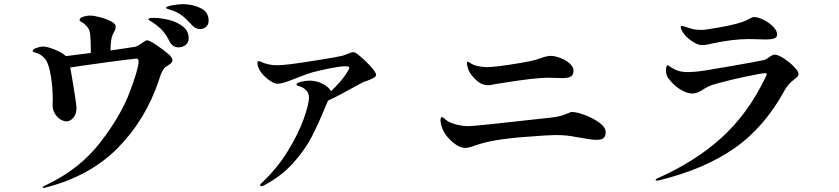

<svg xmlns="http://www.w3.org/2000/svg" viewBox="-20 -851 4040 924"><path d="M984 -752Q984 -732 971.5 -721.5Q959 -711 943 -711Q920 -711 903 -731Q878 -759 858 -774.5Q838 -790 812 -800Q803 -803 791 -806.5Q779 -810 779 -813Q779 -820 809 -825.5Q839 -831 860 -831Q907 -831 945.5 -812Q984 -793 984 -752ZM794 -588Q808 -574 810 -562Q810 -554 805 -549Q800 -544 790 -537Q772 -527 766 -517Q760 -507 755.5 -496.5Q751 -486 746 -469Q683 -278 549.5 -141.5Q416 -5 205 50Q195 53 189 53Q185 53 185 50Q185 48 192 44.5Q199 41 203 39Q363 -37 462 -165Q561 -293 604 -407Q647 -521 647 -555Q647 -569 635 -569Q596 -565 488.5 -550.5Q381 -536 318 -526L327 -475L331 -451Q337 -410 339 -400Q340 -392 344 -368Q348 -344 348 -330Q348 -302 333 -284.5Q318 -267 300 -267Q287 -267 271.5 -276Q256 -285 244.5 -303.5Q233 -322 233 -348L234 -369Q234 -429 224.5 -486.5Q215 -544 199 -565Q178 -591 153 -597Q145 -599 141 -601Q137 -603 137 -606Q138 -614 156 -620.5Q174 -627 186 -627Q208 -627 245.5 -611.5Q283 -596 297 -581Q366 -589 417 -596V-601Q417 -646 415 -671Q414 -699 407 -711.5Q400 -724 384 -738Q378 -742 373.5 -744.5Q369 -747 366 -749.5Q363 -752 363 -756Q363 -764 379.5 -770Q396 -776 415 -776Q431 -776 462 -768Q493 -760 522 -744Q537 -734 537 -722Q537 -715 533 -705.5Q529 -696 524 -688Q512 -664 512 -611V-608L632 -626Q642 -629 664 -644Q681 -657 688 -657Q699 -657 736 -632Q773 -607 794 -588ZM888 -667Q888 -645 872.5 -634Q857 -623 840 -623Q811 -623 796 -651Q782 -681 763 -702.5Q744 -724 716 -742Q709 -747 701.5 -751.5Q694 -756 694 -759Q695 -765 721 -765Q751 -765 790 -756Q829 -747 858.5 -725Q888 -703 888 -667Z M1790 -491Q1790 -485 1783 -479Q1766 -469 1746 -462Q1728 -457 1719 -451L1686 -433Q1601 -386 1559 -367L1556 -361L1548 -342Q1511 -252 1479 -190.5Q1447 -129 1391 -66.5Q1335 -4 1251 41Q1243 45 1238 45Q1232 45 1232 40Q1232 36 1236.5 32Q1241 28 1243 26Q1314 -41 1365 -124Q1416 -207 1441.5 -278.5Q1467 -350 1467 -382Q1467 -403 1452 -418Q1437 -433 1413 -438Q1407 -440 1407 -444Q1407 -452 1428.5 -457.5Q1450 -463 1470 -463Q1503 -463 1533 -447.5Q1563 -432 1573 -412Q1625 -462 1650 -502Q1661 -519 1661 -525Q1661 -529 1656.5 -530.5Q1652 -532 1641 -532Q1619 -532 1574.5 -523.5Q1530 -515 1484 -503Q1459 -496 1411 -477Q1376 -463 1353.5 -455.5Q1331 -448 1315 -448Q1303 -448 1284 -459.5Q1265 -471 1247.5 -489.5Q1230 -508 1222 -530Q1219 -538 1219 -545Q1219 -557 1225 -557Q1229 -557 1237 -553Q1272 -537 1312 -537Q1334 -537 1377 -542Q1425 -548 1512 -562Q1599 -576 1625 -582Q1634 -584 1654 -592Q1672 -600 1680 -600Q1689 -600 1701 -590Q1731 -567 1760.5 -535Q1790 -503 1790 -491Z M2331 -441Q2308 -441 2290 -451.5Q2272 -462 2251 -488Q2239 -502 2233 -519Q2227 -536 2227 -547Q2227 -554 2232 -554Q2234 -554 2243 -548Q2256 -538 2279 -533Q2302 -528 2323 -528Q2368 -528 2490 -549Q2526 -555 2554 -562Q2559 -563 2582 -571Q2611 -582 2631 -582Q2650 -582 2676.5 -572Q2703 -562 2721.5 -545.5Q2740 -529 2740 -511Q2740 -490 2727 -482.5Q2714 -475 2685 -475Q2664 -475 2653 -476L2618 -477Q2557 -477 2406 -453L2362 -446Q2356 -445 2347 -443Q2338 -441 2331 -441ZM2219 -139Q2181 -139 2135 -190Q2118 -209 2109 -232Q2100 -255 2100 -272Q2100 -280 2102 -284Q2104 -288 2107 -288Q2110 -288 2118.5 -280.5Q2127 -273 2136 -267Q2154 -257 2181 -250.5Q2208 -244 2236 -244Q2267 -244 2585 -280L2632 -285Q2678 -290 2711 -305Q2725 -312 2733 -312Q2755 -312 2794.5 -297.5Q2834 -283 2864.5 -260.5Q2895 -238 2895 -214Q2895 -199 2886.5 -188.5Q2878 -178 2851 -178Q2826 -178 2750 -192Q2707 -201 2657 -201Q2615 -201 2493 -191L2469 -189Q2386 -181 2336 -170Q2286 -159 2250 -145Q2232 -139 2219 -139Z M3323 -645Q3278 -670 3260 -707Q3256 -715 3256 -721Q3256 -726 3261 -726Q3265 -726 3275 -723Q3285 -720 3291 -718Q3293 -717 3310.5 -712Q3328 -707 3355 -707Q3369 -707 3385 -710Q3495 -726 3552 -745Q3571 -752 3589 -762Q3601 -769 3609 -769Q3628 -769 3655 -755.5Q3682 -742 3701 -722.5Q3720 -703 3720 -685Q3720 -672 3707 -666.5Q3694 -661 3661 -661Q3643 -661 3630 -662L3583 -663Q3507 -663 3409 -642Q3377 -634 3361 -634Q3341 -634 3323 -645ZM3135 15Q3135 12 3142 8Q3322 -71 3450.5 -186.5Q3579 -302 3663 -477Q3670 -491 3670 -494Q3670 -499 3662 -499Q3649 -499 3576.5 -484Q3504 -469 3445 -453Q3408 -444 3388 -434Q3368 -424 3350 -412Q3331 -401 3311 -401Q3285 -401 3252.5 -421.5Q3220 -442 3195 -476Q3185 -491 3185 -514Q3185 -524 3187.5 -530.5Q3190 -537 3193 -537Q3195 -537 3200.5 -533Q3206 -529 3211 -526Q3228 -515 3247 -509.5Q3266 -504 3293 -504Q3301 -504 3327 -506Q3350 -507 3490.5 -531.5Q3631 -556 3656 -562Q3666 -564 3682 -576Q3698 -588 3708 -588Q3724 -588 3752 -570Q3780 -552 3801.5 -529.5Q3823 -507 3823 -495Q3823 -488 3818 -482.5Q3813 -477 3801 -468Q3771 -444 3758 -420Q3661 -240 3515 -138Q3369 -36 3151 17L3139 18Q3135 18 3135 15Z"/></svg>

Font: Shippori Mincho
Style: Bold
Weight: 700
Designer: FONTDASU
Foundry: FONTDASU / Google Inc. / but / Adobe
Version: Version 3.110; ttfautohint (v1.8.3)